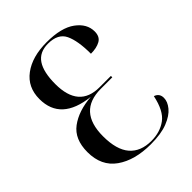

<svg xmlns="http://www.w3.org/2000/svg" viewBox="-207 -840 967 967"><g transform="rotate(-45 276.5 -356.5)"><path d="M300 11Q186 11 116 -38.5Q46 -88 46 -187Q46 -279 104 -322Q162 -365 255 -372Q64 -393 64 -547Q64 -631 126.5 -677.5Q189 -724 292 -724Q396 -724 449 -685Q502 -646 502 -591Q502 -554 476 -539.5Q450 -525 409 -525Q409 -617 386 -665.5Q363 -714 292 -714Q231 -714 202.5 -671.5Q174 -629 174 -544Q174 -375 320 -375H401V-365H319Q158 -365 158 -188Q158 -92 198 -45.5Q238 1 314 1Q376 1 420 -31Q464 -63 482 -150Q512 -140 512 -108Q512 -81 489.5 -53.5Q467 -26 420.5 -7.5Q374 11 300 11Z"/></g></svg>

Font: Noto Serif Display SemiCondensed Medium
Style: Regular
Weight: 500
Width: 4
Designer: Monotype Design Team
Foundry: Monotype Imaging Inc.
Version: Version 2.009